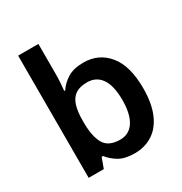

<svg xmlns="http://www.w3.org/2000/svg" viewBox="-178 -892 982 1034"><g transform="rotate(-30 313.0 -375.0)"><path d="M207 -580Q207 -548 205 -518Q203 -488 201 -471H207Q229 -505 267 -528.5Q305 -552 366 -552Q461 -552 519 -481Q577 -410 577 -272Q577 -179 550.5 -116Q524 -53 475.5 -21.5Q427 10 363 10Q302 10 265.5 -12Q229 -34 207 -63H198L175 0H81V-760H207ZM330 -450Q284 -450 257.5 -432Q231 -414 219 -377Q207 -340 207 -283V-272Q207 -185 233.5 -139Q260 -93 332 -93Q388 -93 418 -139.5Q448 -186 448 -273Q448 -361 417.5 -405.5Q387 -450 330 -450Z"/></g></svg>

Font: Noto Sans Thai SemiBold
Style: Regular
Weight: 600
Version: Version 2.001